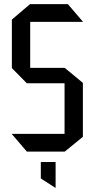

<svg xmlns="http://www.w3.org/2000/svg" viewBox="-20 -728 455 922"><path d="M125 -623V-402H291L378 -330V-71L291 0H109L37 -84V-85H290V-328H109L37 -401V-634L124 -708H306L378 -624V-623ZM246 174 176 129V50H247V174Z"/></svg>

Font: Foldit Thin
Style: Regular
Weight: 400
Version: Version 1.003